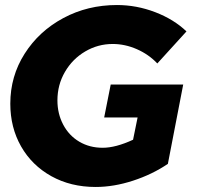

<svg xmlns="http://www.w3.org/2000/svg" viewBox="-20 -731 791 764"><path d="M648 -79Q586 -37 509.2 -12Q432.5 13 360.5 13Q261.5 13 184.2 -30Q107 -73 64 -148.2Q21 -223.5 21 -318.5Q21 -427.5 78 -517.2Q135 -607 231.8 -659Q328.5 -711 445.5 -711Q523.5 -711 597.8 -682.5Q672 -654 722 -606L606 -478.5Q572 -514.5 524.8 -535.2Q477.5 -556 428.5 -556Q369.5 -556 319 -526.2Q268.5 -496.5 238.5 -445Q208.5 -393.5 208.5 -331.5Q208.5 -278.5 231.5 -235Q254.5 -191.5 295.5 -167.2Q336.5 -143 388.5 -143Q440.5 -143 509.5 -175L527.5 -263.5H394.5L420.5 -394.5H709Z"/></svg>

Font: Argentum Sans
Style: Bold Italic
Weight: 700
Italic angle: -11°
Designer: Julieta Ulanovsky (font), Cristiano Sobral (main changes and remaster)
Foundry: Julieta Ulanovsky (font), Cristiano Sobral (main changes and remaster)
Version: Version 2.007;June 15, 2022;FontCreator 14.0.0.2814 64-bit; 